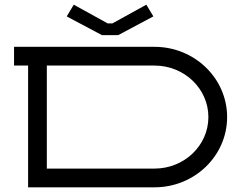

<svg xmlns="http://www.w3.org/2000/svg" viewBox="-20 -800 1040 820"><path d="M635 -730 605 -780 460 -700H440L295 -780L265 -730L415 -650H485ZM180 -520H640C767 -520 870 -421.4 870 -300C870 -178.6 767 -80 640 -80H180ZM100 -520V0H640C811.1 0 950 -134.4 950 -300C950 -465.6 811.1 -600 640 -600H40V-520Z"/></svg>

Font: KetosagCBd
Style: Regular
Weight: 500
Designer: gluk
Foundry: gluk
Version: Version 00.0024